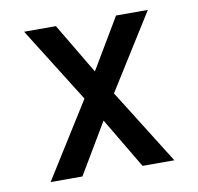

<svg xmlns="http://www.w3.org/2000/svg" viewBox="-64 -587 676 654"><g transform="rotate(-10 274.0 -260.0)"><path d="M60 0 223 -260 60 -520H170L274 -345L378 -520H488L325 -260L488 0H378L274 -175L170 0Z"/></g></svg>

Font: Iosevka Semi-Condensed Medium
Style: Regular
Weight: 500
Monospace: yes
Designer: Belleve Invis
Foundry: Belleve Invis
Version: Version 27.3.5